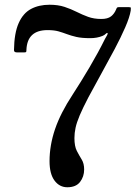

<svg xmlns="http://www.w3.org/2000/svg" viewBox="-20 -780 582 810"><path d="M39 -568.5Q40 -640.5 58.8 -682.5Q77.5 -724.5 110.8 -742.2Q144 -760 189 -760Q225 -760 252.2 -751Q279.5 -742 303.2 -730Q327 -718 351.5 -709Q376 -700 407.5 -700Q434.5 -700 448.5 -711Q462.5 -722 470 -740.5Q472 -746 474 -748Q476 -750 483.5 -750H522Q531.5 -750 532 -747Q532.5 -744 531.5 -735.5Q527 -707.5 508.5 -665Q490 -622.5 463.5 -572.5Q437 -522.5 407.8 -470Q378.5 -417.5 353 -369.5Q329 -323.5 316.2 -293.2Q303.5 -263 298.8 -241Q294 -219 294 -197.5Q294 -163 304.2 -143.2Q314.5 -123.5 324.8 -106.8Q335 -90 335 -65Q335 -35 317.8 -12.5Q300.5 10 264 10Q231 10 210 -18.2Q189 -46.5 189 -100Q189 -167 212.2 -235.2Q235.5 -303.5 286.5 -381Q321 -434 357.8 -496.2Q394.5 -558.5 423 -616Q428 -625 431.8 -631.5Q435.5 -638 433.5 -640.5Q431 -642.5 426 -637.2Q421 -632 412.5 -628.5Q389.5 -619 360.5 -619Q325 -619 302.2 -624.2Q279.5 -629.5 262.2 -636Q245 -642.5 226.5 -647.8Q208 -653 180.5 -653Q95 -653 91.5 -570Q91.5 -564 90.5 -561.5Q89.5 -559 83 -559H51Q39 -559 39 -568.5Z"/></svg>

Font: Besley* Medium
Style: Regular
Weight: 500
Designer: Owen Earl
Foundry: indestructible type*
Version: Version 3.000; ttfautohint (v1.8.3)